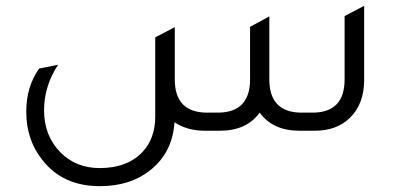

<svg xmlns="http://www.w3.org/2000/svg" viewBox="-20 -448 1358 658"><path d="M1161 -393 1228 -428V-174Q1228 -91 1178 -43Q1133 0 1059 0H1006Q915 0 870 -62Q825 0 734 0H681Q622 0 578 -29Q571 76 494 136Q426 190 322 190Q195 190 125 100Q70 31 70 -65Q70 -151 114 -213L179 -226Q131 -153 131 -70Q131 18 188 75Q241 128 322 128Q417 128 469 72Q512 26 512 -49V-320L579 -355V-176Q579 -62 690 -62H726Q837 -62 837 -176V-356L903 -392V-176Q903 -62 1014 -62H1051Q1161 -62 1161 -176Z"/></svg>

Font: Tajawal
Style: Regular
Weight: 400
Designer: Boutros Fonts
Foundry: Created by Boutros International 2017
Version: Version 1.700